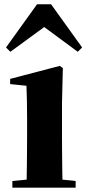

<svg xmlns="http://www.w3.org/2000/svg" viewBox="-20 -866 399 886"><path d="M266.1 -392.1V-237.8Q266.1 -210 266.4 -174.1Q266.6 -138.2 267.1 -102.1Q267.6 -65.9 268.1 -37.1L329.1 -30.8V0H37.1V-30.8L103 -37.1Q103.5 -66.4 104 -102.5Q104.5 -138.7 104.7 -174.3Q105 -210 105 -237.8V-317.9Q105 -367.7 104.2 -401.1Q103.5 -434.6 102.1 -470.2L26.9 -478V-502L255.9 -562L270 -551.8ZM215.8 -846.2 358.9 -647 338.9 -627 184.1 -741.2 27.8 -627 7.8 -647 150.9 -846.2Z"/></svg>

Font: Source Han Serif JP Heavy
Style: Regular
Weight: 900
Designer: Ryoko NISHIZUKA  (kana & ideographs); Frank Grießhammer (Latin, Greek & Cyrillic); Wenlong ZHANG  (bopomofo); Sandoll Co
Foundry: Adobe Systems Incorporated
Version: Version 1.001;PS 1.001;hotconv 16.6.54;makeotf.lib2.5.65590